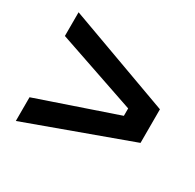

<svg xmlns="http://www.w3.org/2000/svg" viewBox="-106 -673 685 673"><g transform="rotate(30 237.0 -337.0)"><path d="M32 -213 351 -322V-352L32 -461V-557L449 -405V-269L32 -117Z"/></g></svg>

Font: Mozilla Headline BETA SemiBold
Style: Regular
Weight: 600
Designer: Studio DRAMA
Foundry: Studio DRAMA
Version: Version 0.100